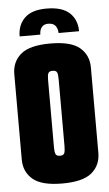

<svg xmlns="http://www.w3.org/2000/svg" viewBox="-56 -824 495 869"><g transform="rotate(-5 192.0 -389.5)"><path d="M188 -787Q260 -787 293.5 -755.5Q327 -724 327 -672H234Q233 -693 223 -705.5Q213 -718 190 -718Q171 -718 161 -705.5Q151 -693 151 -672H57Q57 -724 89.5 -755.5Q122 -787 188 -787ZM192 8Q98 8 58 -26Q18 -60 18 -116V-504Q18 -560 58 -594Q98 -628 192 -628Q286 -628 326 -594Q366 -560 366 -504V-116Q366 -60 326 -26Q286 8 192 8ZM192 -118Q207 -118 211.5 -127Q216 -136 216 -158V-464Q216 -487 211.5 -495.5Q207 -504 192 -504Q177 -504 172.5 -495.5Q168 -487 168 -465V-158Q168 -136 172.5 -127Q177 -118 192 -118Z"/></g></svg>

Font: Smooch Sans Black
Style: Regular
Weight: 900
Designer: Robert E. Leuschke
Foundry: Robert E. Leuschke
Version: Version 1.010; ttfautohint (v1.8.3)